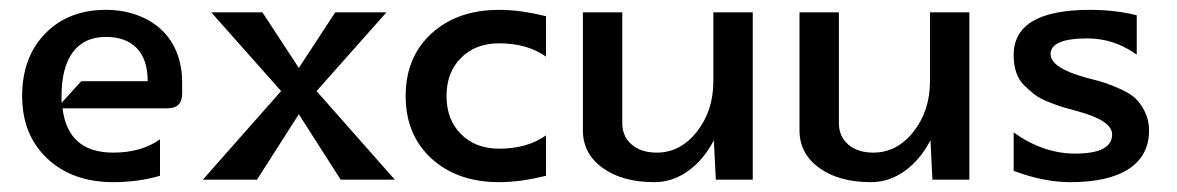

<svg xmlns="http://www.w3.org/2000/svg" viewBox="-20 -365 2391 390"><path d="M105 -156 145 -200H280Q280 -244 258 -267Q236 -290 195 -290Q151 -290 128 -259Q105 -228 105 -170Q105 -163 105 -156ZM107 -145Q118 -55 210 -55Q267 -55 305 -82V-8Q261 5 210 5Q127 5 76 -43Q25 -91 25 -170Q25 -249 72 -297Q119 -345 195 -345Q229 -345 258 -334.5Q287 -324 307.5 -305Q328 -286 339 -258.5Q350 -231 350 -198V-175Q350 -145 320 -145Z M392 0 551 -180 409 -340H513L587 -227L661 -340H765L623 -180L782 0H672L587 -133L502 0H392Z M1089 -8Q1037 5 994 5Q909 5 856.5 -43Q804 -91 804 -170Q804 -249 856.5 -297Q909 -345 994 -345Q1037 -345 1089 -332V-250Q1051 -277 994 -277Q946 -277 916.5 -247.5Q887 -218 887 -170Q887 -122 916.5 -92.5Q946 -63 994 -63Q1051 -63 1089 -90Z M1164 -340H1244V-115Q1244 -88 1263 -71.5Q1282 -55 1314 -55Q1362 -55 1395.5 -97.5Q1429 -140 1429 -200V-340H1509V0H1434L1430 -80Q1409 -40 1377.5 -17.5Q1346 5 1309 5Q1244 5 1204 -24Q1164 -53 1164 -100Z M1604 -340H1684V-115Q1684 -88 1703 -71.5Q1722 -55 1754 -55Q1802 -55 1835.5 -97.5Q1869 -140 1869 -200V-340H1949V0H1874L1870 -80Q1849 -40 1817.5 -17.5Q1786 5 1749 5Q1684 5 1644 -24Q1604 -53 1604 -100Z M2039 -18V-96Q2099 -53 2164 -53Q2239 -53 2239 -92Q2239 -120 2169 -139Q2150 -144 2138.5 -147.5Q2127 -151 2109.5 -158Q2092 -165 2081.5 -173Q2071 -181 2060 -192Q2049 -203 2044 -218.5Q2039 -234 2039 -253Q2039 -345 2194 -345Q2245 -345 2289 -334V-254Q2243 -287 2189 -287Q2114 -287 2114 -255Q2114 -227 2187 -207Q2211 -201 2223.5 -197Q2236 -193 2256 -184Q2276 -175 2286.5 -165Q2297 -155 2305.5 -138Q2314 -121 2314 -100Q2314 -49 2273 -22Q2232 5 2154 5Q2100 5 2039 -18Z"/></svg>

Font: Glametrix
Style: Bold
Weight: 700
Designer: gluk
Foundry: gluk
Version: Version 0.40